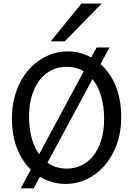

<svg xmlns="http://www.w3.org/2000/svg" viewBox="-20 -1011 753 1068"><path d="M141.6 -363.8Q141.6 -296.9 156 -244.1Q170.4 -191.4 197.8 -153.3L445.8 -614.3Q403.8 -639.6 351.6 -639.6Q305.2 -639.6 266.6 -620.4Q228 -601.1 200.2 -565.2Q172.4 -529.3 157 -478.3Q141.6 -427.2 141.6 -363.8ZM559.1 -349.1Q559.1 -421.4 542.2 -477.3Q525.4 -533.2 494.6 -571.3L244.1 -106Q290 -73.2 351.6 -73.2Q396.5 -73.2 434.6 -92Q472.7 -110.8 500.2 -146.2Q527.8 -181.6 543.5 -232.9Q559.1 -284.2 559.1 -349.1ZM588.9 -747.1 539.6 -654.8Q564.9 -631.8 586.2 -601.8Q607.4 -571.8 622.6 -535.2Q637.7 -498.5 646 -454.8Q654.3 -411.1 654.3 -361.3Q654.3 -273.4 628.2 -204.1Q602.1 -134.8 558.8 -86.7Q515.6 -38.6 460.4 -13.2Q405.3 12.2 346.7 12.2Q269 12.2 202.1 -27.8L167.5 36.6H95.2L151.4 -67.4Q103.5 -113.8 75 -185.1Q46.4 -256.3 46.4 -351.6Q46.4 -410.2 58.3 -460.4Q70.3 -510.7 91.6 -552.2Q112.8 -593.8 142.1 -626Q171.4 -658.2 205.8 -680.2Q240.2 -702.1 278.6 -713.6Q316.9 -725.1 356.4 -725.1Q391.1 -725.1 424.1 -716.6Q457 -708 487.3 -691.4L517.6 -747.1ZM545.4 -991.2 340.3 -781.2H262.2L433.1 -991.2Z"/></svg>

Font: Andika Am
Style: Regular
Weight: 400
Designer: Victor Gaultney, Annie Olsen, Julie Remington, Don Collingsworth, Eric Hays, Becca Hirsbrunner
Foundry: SIL International
Version: Version 5.000